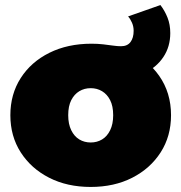

<svg xmlns="http://www.w3.org/2000/svg" viewBox="-20 -730 718 760"><path d="M339 10Q246 10 174.5 -26.5Q103 -63 62 -127Q21 -191 21 -274Q21 -357 62 -421Q103 -485 175.5 -521Q248 -557 342 -557Q367 -557 388.5 -554.5Q410 -552 427.5 -549.5Q445 -547 459 -547Q484 -547 496.5 -563.5Q509 -580 509 -608Q509 -625 502.5 -640Q496 -655 487 -665L615 -710Q632 -688 643 -660.5Q654 -633 654 -599Q654 -545 626.5 -504Q599 -463 551 -440.5Q503 -418 442 -418Q411 -418 382 -421.5Q353 -425 329 -430L480 -530Q563 -497 610 -430Q657 -363 657 -274Q657 -191 616 -127Q575 -63 503.5 -26.5Q432 10 339 10ZM339 -166Q364 -166 384 -178Q404 -190 416 -214.5Q428 -239 428 -274Q428 -310 416 -333.5Q404 -357 384 -369Q364 -381 339 -381Q314 -381 294 -369Q274 -357 262 -333.5Q250 -310 250 -274Q250 -239 262 -214.5Q274 -190 294 -178Q314 -166 339 -166Z"/></svg>

Font: MOST Montserrat Black
Style: Regular
Weight: 900
Designer: Julieta Ulanovsky
Foundry: Julieta Ulanovsky
Version: Version 8.000;March 11, 2024;FontCreator 15.0.0.2926 64-bit